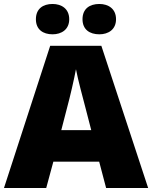

<svg xmlns="http://www.w3.org/2000/svg" viewBox="-20 -948 767 968"><path d="M161 -851C161 -799 197 -775 245 -775C290 -775 329 -799 329 -851C329 -904 290 -928 245 -928C197 -928 161 -904 161 -851ZM396 -851C396 -799 432 -775 481 -775C526 -775 565 -799 565 -851C565 -904 526 -928 481 -928C432 -928 396 -904 396 -851ZM515 0H727L491 -717H233L0 0H213L249 -133H480ZM440 -292H289L319 -408C332 -455 354 -550 363 -599C372 -550 400 -446 410 -408Z"/></svg>

Font: Noto Sans UI Black
Style: Regular
Weight: 900
Designer: Monotype Design Team
Foundry: Monotype Imaging Inc.
Version: Version 1.901